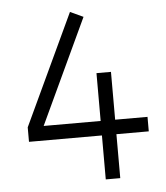

<svg xmlns="http://www.w3.org/2000/svg" viewBox="-51 -747 683 792"><g transform="rotate(-5 290.5 -350.5)"><path d="M268 -701 53 -242V-182H355V0H415V-182H549V-242H415V-440H355V-242H119L322 -676Z"/></g></svg>

Font: Unageo Variable
Style: Regular
Weight: 300
Designer: Richard Sepsi
Foundry: Richard Sepsi
Version: Version 2.200